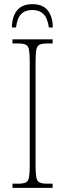

<svg xmlns="http://www.w3.org/2000/svg" viewBox="-20 -903 315 923"><path d="M40 0V-20H67Q92 -20 104 -26Q116 -32 119.5 -51Q123 -70 123 -108V-606Q123 -645 119.5 -663.5Q116 -682 104 -688Q92 -694 67 -694H40V-714H233V-694H207Q182 -694 170 -688Q158 -682 154.5 -663.5Q151 -645 151 -606V-108Q151 -70 154.5 -51Q158 -32 170 -26Q182 -20 207 -20H233V0ZM37 -771Q38 -824 62.5 -853.5Q87 -883 136 -883Q185 -883 209 -853.5Q233 -824 234 -771H215Q208 -818 188 -836.5Q168 -855 136 -855Q102 -855 82.5 -836Q63 -817 57 -771Z"/></svg>

Font: Noto Serif Condensed Thin
Style: Regular
Weight: 100
Width: 3
Designer: Monotype Design Team
Foundry: Monotype Imaging Inc.
Version: Version 2.013; ttfautohint (v1.8.4.7-5d5b)